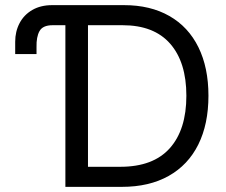

<svg xmlns="http://www.w3.org/2000/svg" viewBox="-20 -727 881 747"><path d="M182.6 -707H462.9Q564.9 -707 638.9 -664.8Q712.9 -622.6 752 -543.2Q791 -463.9 791 -354.5Q791 -244.1 751.5 -164.6Q711.9 -85 636.2 -42.5Q560.5 0 454.1 0H234.4V-628.9H184.6Q146.5 -628.9 133.8 -606.2Q121.1 -583.5 122.1 -543.9V-516.6H39.1V-564.5Q39.1 -604.5 56.2 -637Q73.2 -669.4 105.7 -688.2Q138.2 -707 182.6 -707ZM448.2 -78.1Q576.2 -78.1 640.6 -150.4Q705.1 -222.7 705.1 -354.5Q705.1 -484.9 642.1 -556.9Q579.1 -628.9 457 -628.9H322.3V-78.1Z"/></svg>

Font: Pretendard Std
Style: Regular
Weight: 400
Designer: Base glyphs from Inter by Rasmus Andersson; Hangeul glyphs from Noto Sans CJK(Source Han Sans) by Jang Soo-young and Kan
Foundry: Kil Hyung-jin
Version: Version 1.309